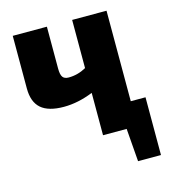

<svg xmlns="http://www.w3.org/2000/svg" viewBox="-98 -572 704 793"><g transform="rotate(-15 254.0 -176.0)"><path d="M493 -106V141H395L384 0H283V-181Q218 -155 158 -155Q92 -155 60.5 -182.5Q29 -210 29 -268V-493H175V-314Q175 -288 182.5 -277.5Q190 -267 208 -267Q247 -267 283 -287V-493H430V-106Z"/></g></svg>

Font: exo2condensed_b
Style: Bold
Weight: 700
Width: 3
Designer: Natanael Gama
Version: Version 1.001;PS 001.001;hotconv 1.0.70;makeotf.lib2.5.58329